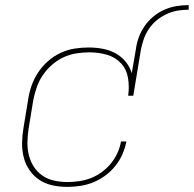

<svg xmlns="http://www.w3.org/2000/svg" viewBox="-20 -724 759 752"><path d="M244 8Q214 8 186 2Q158 -4 135 -19Q112 -34 96 -57Q80 -80 73 -107.5Q66 -135 66.5 -164.5Q67 -194 72 -223L90 -333Q94 -361 103.5 -388Q113 -415 129 -439.5Q145 -464 167.5 -484Q190 -504 216.5 -516.5Q243 -529 271 -533.5Q299 -538 327 -538Q355 -538 382 -533Q409 -528 432 -515.5Q455 -503 472 -482.5Q489 -462 496 -437L512 -530Q515 -554 523.5 -577.5Q532 -601 546.5 -622Q561 -643 581 -659.5Q601 -676 624 -686Q647 -696 671 -700Q695 -704 719 -704V-686Q698 -686 676.5 -682.5Q655 -679 634 -669.5Q613 -660 595 -645.5Q577 -631 564 -612Q551 -593 543.5 -572Q536 -551 532 -530L502 -349H482Q487 -384 481.5 -418Q476 -452 454 -476Q432 -500 399 -509.5Q366 -519 331 -519Q306 -519 279.5 -515Q253 -511 228.5 -499.5Q204 -488 183 -469.5Q162 -451 147 -428.5Q132 -406 123.5 -381Q115 -356 110 -330L92 -220Q88 -194 87.5 -167.5Q87 -141 93 -116.5Q99 -92 112.5 -71Q126 -50 146.5 -36Q167 -22 192.5 -16.5Q218 -11 244 -11Q267 -11 290.5 -14.5Q314 -18 336 -26.5Q358 -35 378.5 -50Q399 -65 414.5 -84Q430 -103 440 -125Q450 -147 454 -170H475Q470 -144 459.5 -120Q449 -96 432 -74.5Q415 -53 392.5 -36.5Q370 -20 345.5 -10Q321 0 295 4Q269 8 244 8Z"/></svg>

Font: Iosevka Curly ThExObl
Style: Regular
Weight: 100
Width: 7
Italic angle: -9°
Monospace: yes
Designer: Belleve Invis
Foundry: Belleve Invis
Version: Version 11.1.0; ttfautohint (v1.8.3)